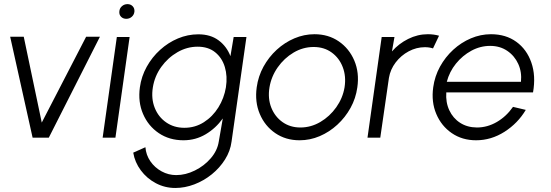

<svg xmlns="http://www.w3.org/2000/svg" viewBox="-20 -684 2738 954"><path d="M222.5 0H142L30.5 -501.5H98L187.5 -75L408 -501.5H476.5Z M560.5 -500H624L553.5 0H490ZM607.5 -590.5Q591.5 -590.5 581.5 -600.8Q571.5 -611 573 -627Q574 -643 585.8 -653.2Q597.5 -663.5 613.5 -663.5Q629 -663.5 639 -653.2Q649 -643 648 -627Q646.5 -611 635 -600.8Q623.5 -590.5 607.5 -590.5Z M1141 -500H1204.5L1130.5 19.5Q1124.5 66.5 1098.2 108.2Q1072 150 1032.5 182Q993 214 945.8 232Q898.5 250 851 250Q799 250 754.2 226.2Q709.5 202.5 679.8 162.5Q650 122.5 642 74.5L702.5 47.5Q705.5 86 727.2 117.5Q749 149 783 167.5Q817 186 855.5 186Q902 186 948.2 163.2Q994.5 140.5 1027.2 102.5Q1060 64.5 1067 19.5L1087 -95.5Q1052.5 -47 1002.2 -17Q952 13 891.5 13Q821.5 13 769 -22.5Q716.5 -58 690.8 -117.8Q665 -177.5 675 -250Q682.5 -304.5 709 -352.2Q735.5 -400 775.5 -436.2Q815.5 -472.5 864.2 -493Q913 -513.5 965.5 -513.5Q1026 -513.5 1066.2 -483.5Q1106.5 -453.5 1125 -405ZM896 -49Q949.5 -49 993 -76.8Q1036.5 -104.5 1065 -150.2Q1093.5 -196 1102.5 -250Q1111 -305 1097.2 -350.8Q1083.5 -396.5 1049.2 -424.2Q1015 -452 962 -452Q909.5 -452 862 -424.8Q814.5 -397.5 781.5 -351.8Q748.5 -306 739.5 -250Q730.5 -194 748.8 -148.2Q767 -102.5 805.8 -75.8Q844.5 -49 896 -49Z M1468.5 13Q1399.5 13 1347.8 -22.5Q1296 -58 1270.8 -117.8Q1245.5 -177.5 1255.5 -250Q1263 -305 1289.2 -352.8Q1315.5 -400.5 1355 -436.8Q1394.5 -473 1442.8 -493.5Q1491 -514 1542.5 -514Q1611.5 -514 1663.2 -478.5Q1715 -443 1740.5 -383Q1766 -323 1755.5 -250Q1748 -195.5 1721.8 -148Q1695.5 -100.5 1656 -64.2Q1616.5 -28 1568.5 -7.5Q1520.5 13 1468.5 13ZM1472.5 -50.5Q1525 -50.5 1571.8 -78Q1618.5 -105.5 1650.8 -151Q1683 -196.5 1692 -250Q1700.5 -304.5 1683.2 -350Q1666 -395.5 1628.2 -423Q1590.5 -450.5 1538.5 -450.5Q1485.5 -450.5 1438.8 -422.8Q1392 -395 1360 -349.5Q1328 -304 1319 -250Q1310 -194.5 1328 -149.2Q1346 -104 1384 -77.2Q1422 -50.5 1472.5 -50.5Z M1806 0 1876.5 -500H1940L1927.5 -428.5Q1961 -467 2008 -490.5Q2055 -514 2106 -514Q2135.5 -514 2161.5 -506.5L2131.5 -443.5Q2113 -449.5 2091 -449.5Q2049 -449.5 2010.8 -429Q1972.5 -408.5 1946 -373.8Q1919.5 -339 1912.5 -297L1869.5 0Z M2345.5 13Q2276.5 13 2224.8 -22.5Q2173 -58 2147.8 -117.8Q2122.5 -177.5 2132.5 -250Q2140 -305 2166.2 -352.8Q2192.5 -400.5 2232 -436.8Q2271.5 -473 2319.8 -493.5Q2368 -514 2419.5 -514Q2493.5 -514 2545.5 -476.2Q2597.5 -438.5 2620.2 -373Q2643 -307.5 2628.5 -225H2197.5Q2194 -175.5 2212.5 -136Q2231 -96.5 2266.2 -73.8Q2301.5 -51 2349.5 -50.5Q2401.5 -50.5 2448.5 -77.8Q2495.5 -105 2529 -153L2592.5 -138Q2553 -71.5 2486.8 -29.2Q2420.5 13 2345.5 13ZM2200 -277.5H2568.5Q2573.5 -326 2555 -366.5Q2536.5 -407 2500.2 -431.5Q2464 -456 2415.5 -456Q2366.5 -456 2322.2 -432Q2278 -408 2245.5 -367.8Q2213 -327.5 2200 -277.5Z"/></svg>

Font: Urbanist Light
Style: Italic
Weight: 300
Italic angle: -8°
Designer: Corey Hu
Foundry: Corey Hu
Version: Version 1.330; ttfautohint (v1.8.4.7-5d5b)